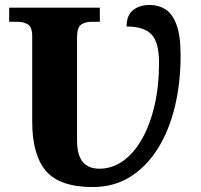

<svg xmlns="http://www.w3.org/2000/svg" viewBox="-20 -745 812 775"><path d="M354 10Q221 10 165.5 -55Q110 -120 110 -255V-598Q110 -636 92.5 -646.5Q75 -657 52 -657H17V-714H383V-657H349Q325 -657 308 -646Q291 -635 291 -594V-178Q291 -119 314 -91.5Q337 -64 381 -64Q433 -64 477 -95.5Q521 -127 553.5 -184.5Q586 -242 604 -320Q622 -398 622 -491Q622 -574 591.5 -606Q561 -638 491 -638Q491 -683 517 -704Q543 -725 585 -725Q619 -725 647 -708Q675 -691 692 -646.5Q709 -602 709 -521Q709 -411 686 -315Q663 -219 617.5 -146Q572 -73 506 -31.5Q440 10 354 10Z"/></svg>

Font: Noto Serif ExtraBold
Style: Regular
Weight: 800
Designer: Monotype Design Team
Foundry: Monotype Imaging Inc.
Version: Version 2.014